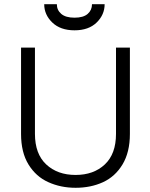

<svg xmlns="http://www.w3.org/2000/svg" viewBox="-20 -886 713 912"><path d="M339 6Q268 6 209 -21Q151 -47 115.5 -104.5Q80 -162 80 -250V-660H146V-250Q146 -155 199.5 -105Q253 -55 339 -55Q425 -55 478 -105Q531 -155 531 -250V-660H597V-250Q597 -163 562 -105Q527 -47 469 -20.5Q411 6 339 6ZM334 -742Q267 -742 228.5 -779Q190 -816 190 -866H250Q250 -838 271 -820Q292 -802 334 -802Q376 -802 396.5 -820Q417 -838 417 -866H477Q477 -816 439 -779Q401 -742 334 -742Z"/></svg>

Font: Lil Grotesk
Style: Regular
Weight: 400
Designer: Bastien Sozeau
Foundry: NBR — Bastien Sozeau
Version: Version 4.002; ttfautohint (v1.8.4.7-5d5b)